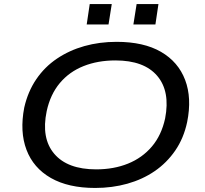

<svg xmlns="http://www.w3.org/2000/svg" viewBox="-20 -921 1012 950"><path d="M451 9Q318 9 231.5 -40.5Q145 -90 111 -180Q77 -270 100 -389Q118 -468 159.5 -529Q201 -590 262 -631Q323 -672 397.5 -693Q472 -714 557 -714Q691 -714 776.5 -664.5Q862 -615 896 -525.5Q930 -436 906 -317Q889 -237 847 -176Q805 -115 745 -74Q685 -33 610 -12Q535 9 451 9ZM456 -83Q543 -83 613.5 -111.5Q684 -140 731.5 -196Q779 -252 797 -335Q823 -469 758 -545.5Q693 -622 551 -622Q464 -622 393.5 -594Q323 -566 276 -510Q229 -454 211 -371Q183 -237 248.5 -160Q314 -83 456 -83ZM640 -800 656 -901H764L749 -800ZM409 -800 424 -901H533L517 -800Z"/></svg>

Font: Nunito Sans 10pt Expanded Medium
Style: Italic
Weight: 500
Width: 7
Italic angle: -9°
Designer: Vernon Adams
Foundry: Vernon Adams
Version: Version 3.101;gftools[0.9.27]